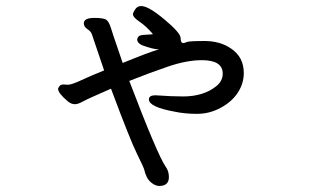

<svg xmlns="http://www.w3.org/2000/svg" viewBox="-20 -551 1040 641"><path d="M511.7 69.8Q500 69.8 487.8 60.8Q475.6 51.8 469.7 39.3Q463.9 26.9 462.4 18.3Q460.9 9.8 438 -36.1Q415 -82 350.6 -254.9Q272.9 -221.2 256.8 -212.2Q240.7 -203.1 230 -203.1Q217.8 -203.1 206.1 -212.9Q173.8 -240.2 173.8 -254.9Q178.7 -269 190.9 -269L207 -268.1Q218.8 -268.1 251.7 -283.4Q284.7 -298.8 327.6 -315.9L286.6 -437Q283.7 -445.8 271.7 -453.9Q259.8 -461.9 259.8 -473.1Q259.8 -491.2 294.9 -491.2Q325.7 -491.2 334.7 -485.1Q343.8 -479 350.8 -456.1Q357.9 -433.1 368.9 -401.6Q379.9 -370.1 389.6 -340.8Q478 -377 510.7 -386.2Q491.7 -386.2 454.6 -399.9Q438 -407.2 438 -419.9Q440.9 -432.1 451.9 -433.6Q462.9 -435.1 474.4 -435.5Q485.8 -436 490.7 -437Q467.8 -463.9 445.8 -478.5Q423.8 -493.2 423.8 -503.9Q423.8 -507.8 430.9 -519.3Q438 -530.8 451.7 -530.8Q475.6 -530.8 529.3 -485.8Q583 -440.9 583 -424.1Q583 -407.2 591.8 -407.2Q595.7 -407.2 603.3 -410.6Q610.8 -414.1 662.8 -414.1Q714.8 -414.1 751 -389.2Q793.9 -360.8 793.9 -307.1Q793.9 -272.9 774.4 -242.4Q754.9 -211.9 717.3 -191.4Q679.7 -170.9 637.7 -170.9Q596.7 -170.9 563 -178.2Q477.1 -193.8 477.1 -219.2Q477.1 -232.9 499 -232.9Q553.7 -229 590.8 -229Q658.7 -229 700.7 -262.2Q723.6 -279.8 723.6 -305.2Q723.6 -350.1 653.8 -350.1Q604 -350.1 542 -329.1Q480 -308.1 411.6 -280.8Q504.9 -36.1 532.7 4.9Q543.9 20 543.9 40Q543.9 69.8 511.7 69.8Z"/></svg>

Font: LXGW WenKai GB Screen
Style: Regular
Weight: 400
Designer: LXGW / Fontworks Inc.
Foundry: LXGW / Fontworks Inc.
Version: Version 1.321;February 19, 2024;FontCreator 14.0.0.2901 64-b